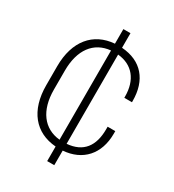

<svg xmlns="http://www.w3.org/2000/svg" viewBox="-219 -937 1061 1174"><g transform="rotate(30 312.0 -350.0)"><path d="M570 -455V-464C570 -610 493 -703 351 -713V-816H301V-713C155 -702 64 -595 64 -417V-283C64 -105 153 2 301 13V116H351V13C486 3 570 -88 570 -233V-251H516V-233C516 -115 464 -44 351 -35V-665C456 -655 516 -581 516 -464V-455ZM118 -283V-417C118 -564 185 -654 301 -665V-35C187 -46 118 -136 118 -283Z"/></g></svg>

Font: Space Text Light
Style: Regular
Weight: 300
Designer: Florian Karsten (Space Text), Colophon Foundry (Space Mono)
Foundry: Florian Karsten
Version: Version 1.003;PS 001.003;hotconv 1.0.88;makeotf.lib2.5.64775